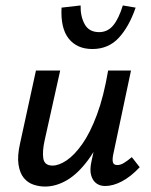

<svg xmlns="http://www.w3.org/2000/svg" viewBox="-20 -677 556 705"><path d="M145 8Q124 8 103 1Q82 -6 67.5 -23.5Q53 -41 48 -72.5Q43 -104 54 -152L112 -418H201L144 -162Q135 -122 139 -95.5Q143 -69 173 -69Q196 -69 224.5 -88Q253 -107 282 -148Q311 -189 336 -256Q361 -323 377 -418H428Q405 -303 373 -221.5Q341 -140 303.5 -89.5Q266 -39 226 -15.5Q186 8 145 8ZM366 6Q347 6 333.5 -4Q320 -14 314.5 -34Q309 -54 316 -85L388 -418H461L396 -111Q392 -92 394.5 -81.5Q397 -71 411 -71Q422 -71 434 -78Q446 -85 464 -100L493 -63Q460 -28 427.5 -11Q395 6 366 6ZM319 -497Q263 -497 232.5 -535Q202 -573 206 -649L276 -657Q275 -617 291 -588Q307 -559 344 -559Q375 -559 395.5 -583.5Q416 -608 431 -657L478 -649Q454 -579 416 -538Q378 -497 319 -497Z"/></svg>

Font: Ysabeau Office SemiBold
Style: Italic
Weight: 600
Italic angle: -12°
Designer: Christian Thalmann (Catharsis Fonts)
Version: Version 2.001;gftools[0.9.30]; featfreeze: tnum,lnum,ss02